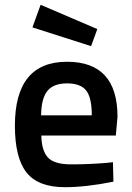

<svg xmlns="http://www.w3.org/2000/svg" viewBox="-20 -768 548 799"><path d="M422 -90 450 -93 452 -12Q338 11 250 11Q139 11 90.5 -50Q42 -111 42 -245Q42 -511 259 -511Q469 -511 469 -282L462 -204H152Q153 -142 179 -113Q205 -84 276 -84Q347 -84 422 -90ZM362 -288Q362 -362 338.5 -391.5Q315 -421 259 -421Q203 -421 177.5 -390Q152 -359 151 -288ZM149 -748 385 -647 359 -576 115 -654Z"/></svg>

Font: Titillium Web[RUS by Daymarius]
Style: Regular
Weight: 600
Designer: Cyrillization by Daymarius
Foundry: Cyrillization by Daymarius
Version: Version 1.002 September 11, 2018